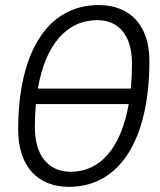

<svg xmlns="http://www.w3.org/2000/svg" viewBox="-20 -723 626 753"><path d="M250.5 9.8C448.7 9.8 565.9 -173.8 565.9 -484.4C565.9 -621.6 492.2 -703.1 367.2 -703.1C168.5 -703.1 51.3 -521.5 51.3 -214.4C51.3 -73.7 125 9.8 250.5 9.8ZM128.4 -375.5C157.7 -546.4 240.2 -644 362.3 -644C447.3 -644 497.6 -581.1 497.6 -475.1C497.6 -439.9 496.1 -406.7 493.2 -375.5ZM257.8 -49.3C168.9 -49.3 116.7 -114.3 116.7 -223.6C116.7 -255.9 118.2 -286.1 120.6 -314.9H484.9C455.1 -145.5 375 -49.3 257.8 -49.3Z"/></svg>

Font: Cascadia Code NF Light
Style: Italic
Weight: 300
Italic angle: -10°
Monospace: yes
Designer: Aaron Bell
Foundry: Saja Typeworks
Version: Version 2404.023